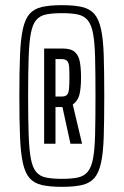

<svg xmlns="http://www.w3.org/2000/svg" viewBox="-20 -716 480 744"><path d="M220 8Q173 8 142.5 1Q112 -6 94.5 -26Q77 -46 68.5 -85Q60 -124 57.5 -187Q55 -250 55 -344Q55 -438 57.5 -501Q60 -564 68.5 -603Q77 -642 94.5 -662Q112 -682 142.5 -689Q173 -696 220 -696Q267 -696 297.5 -689Q328 -682 345.5 -662Q363 -642 371.5 -603Q380 -564 382 -501Q384 -438 384 -344Q384 -250 382 -187Q380 -124 371.5 -85Q363 -46 345.5 -26Q328 -6 297.5 1Q267 8 220 8ZM220 -23Q257 -23 281 -28Q305 -33 319.5 -50Q334 -67 340.5 -101.5Q347 -136 348.5 -195Q350 -254 350 -344Q350 -434 348.5 -493Q347 -552 340.5 -586.5Q334 -621 319.5 -638Q305 -655 281 -660Q257 -665 220 -665Q183 -665 158.5 -660Q134 -655 120 -638Q106 -621 99.5 -586.5Q93 -552 91 -493Q89 -434 89 -344Q89 -254 91 -195Q93 -136 99.5 -101.5Q106 -67 120 -50Q134 -33 158.5 -28Q183 -23 220 -23ZM151 -159V-528H222Q255 -528 270 -514.5Q285 -501 289.5 -476Q294 -451 294 -416Q294 -375 288 -350Q282 -325 262 -311L298 -159H253L222 -301H195V-159ZM195 -342H220Q234 -342 240 -349Q246 -356 247.5 -372Q249 -388 249 -415Q249 -440 248 -456Q247 -472 240.5 -479.5Q234 -487 218 -487H195Z"/></svg>

Font: Saira UltraCondensed Medium
Style: Regular
Weight: 500
Width: 1
Designer: Hector Gatti with collaboration of the Omnibus-Type team
Foundry: Omnibus-Type
Version: Version 1.101